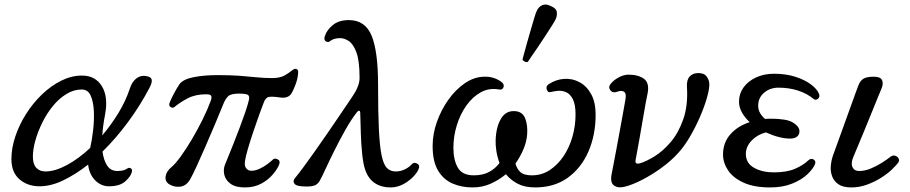

<svg xmlns="http://www.w3.org/2000/svg" viewBox="-20 -809 3987 841"><path d="M153 7Q101 7 65.5 -23.5Q30 -54 30 -112Q30 -160 47 -211Q64 -262 94 -309.5Q124 -357 163.5 -395Q203 -433 248 -455.5Q293 -478 339 -478Q398 -478 426.5 -431Q455 -384 440 -306Q431 -260 428 -216Q467 -262 499 -314.5Q531 -367 549 -422Q559 -452 578 -466Q597 -480 619 -476Q642 -473 644.5 -459.5Q647 -446 633 -421Q593 -345 540.5 -274Q488 -203 429 -145Q434 -107 449.5 -83.5Q465 -60 494 -60Q510 -60 520.5 -63Q531 -66 538 -71Q544 -76 552.5 -72Q561 -68 557 -54Q552 -35 528 -14Q504 7 457 7Q423 7 397 -19Q371 -45 366 -88Q311 -45 257 -19Q203 7 153 7ZM179 -58Q221 -58 273 -86Q325 -114 375 -161Q383 -196 388 -239.5Q393 -283 391 -323.5Q389 -364 377 -390.5Q365 -417 338 -417Q303 -417 270.5 -397Q238 -377 211.5 -344.5Q185 -312 165.5 -272.5Q146 -233 135 -194Q124 -155 124 -123Q124 -90 139 -74Q154 -58 179 -58Z M1053 12Q1012 12 990 -4Q968 -20 962.5 -43.5Q957 -67 966 -89Q970 -99 980.5 -124.5Q991 -150 1004 -183Q1017 -216 1030.5 -251.5Q1044 -287 1054.5 -318Q1065 -349 1070 -370Q1074 -384 1068 -391.5Q1062 -399 1027 -399Q991 -399 979 -387Q967 -375 959 -355Q943 -315 922 -265.5Q901 -216 880 -167.5Q859 -119 841 -80Q823 -41 812 -22Q796 5 770 8.5Q744 12 721 -2Q702 -14 705.5 -36.5Q709 -59 731 -77Q748 -91 771.5 -123.5Q795 -156 820 -198Q845 -240 867 -284.5Q889 -329 903 -367Q908 -381 905.5 -388.5Q903 -396 883 -396Q836 -396 802.5 -378.5Q769 -361 745 -341Q737 -334 727.5 -340Q718 -346 723 -359Q728 -373 741.5 -398.5Q755 -424 766 -440Q782 -462 828.5 -471Q875 -480 932 -480Q990 -480 1030 -477Q1070 -474 1103 -470.5Q1136 -467 1172 -467Q1208 -467 1228.5 -479.5Q1249 -492 1261 -502Q1271 -510 1279 -506.5Q1287 -503 1286 -492Q1285 -467 1275 -440Q1265 -413 1256 -399Q1242 -377 1207 -382Q1174 -387 1158.5 -384.5Q1143 -382 1135 -359Q1129 -344 1116.5 -309.5Q1104 -275 1090 -233.5Q1076 -192 1065.5 -156Q1055 -120 1053 -103Q1050 -81 1059 -71Q1068 -61 1080 -61Q1098 -61 1116.5 -69.5Q1135 -78 1150.5 -89.5Q1166 -101 1174 -109Q1182 -118 1195.5 -111.5Q1209 -105 1203 -89Q1196 -70 1176 -46Q1156 -22 1125 -5Q1094 12 1053 12Z M1690 12Q1651 12 1622.5 -6.5Q1594 -25 1580 -64Q1571 -90 1566.5 -133.5Q1562 -177 1560.5 -225Q1559 -273 1558 -313Q1558 -324 1553 -324Q1548 -324 1543 -317Q1518 -285 1493 -240.5Q1468 -196 1445.5 -151Q1423 -106 1406.5 -70Q1390 -34 1382 -20Q1375 -6 1363 1Q1351 8 1322 8Q1279 8 1270 -4Q1261 -16 1273 -30Q1284 -43 1306 -72.5Q1328 -102 1355.5 -141Q1383 -180 1412 -222Q1441 -264 1467 -302.5Q1493 -341 1512 -369Q1531 -397 1537 -408Q1544 -420 1549.5 -436Q1555 -452 1555 -468Q1555 -543 1541 -580Q1527 -617 1507.5 -629.5Q1488 -642 1470 -642Q1454 -642 1442.5 -638Q1431 -634 1426 -629Q1419 -622 1408 -627.5Q1397 -633 1403 -651Q1411 -677 1437.5 -699Q1464 -721 1508 -721Q1580 -721 1608 -652Q1636 -583 1636 -439Q1636 -319 1639.5 -244Q1643 -169 1651.5 -128.5Q1660 -88 1675 -73Q1690 -58 1713 -58Q1735 -58 1754 -67.5Q1773 -77 1784 -90Q1793 -100 1807 -92.5Q1821 -85 1813 -67Q1799 -37 1763.5 -12.5Q1728 12 1690 12Z M2050 12Q2002 12 1962.5 -5Q1923 -22 1899 -61.5Q1875 -101 1875 -170Q1875 -222 1893.5 -274.5Q1912 -327 1943.5 -371.5Q1975 -416 2015.5 -444Q2056 -472 2100 -473Q2125 -474 2145.5 -466.5Q2166 -459 2179 -448Q2190 -438 2185 -426Q2180 -414 2166 -417Q2123 -425 2086.5 -405Q2050 -385 2023 -347Q1996 -309 1981 -260.5Q1966 -212 1966 -162Q1966 -108 1985.5 -74.5Q2005 -41 2055 -41Q2096 -41 2123.5 -56.5Q2151 -72 2168 -95Q2158 -122 2154 -149Q2150 -176 2151 -195Q2153 -254 2175 -290Q2197 -326 2238 -322Q2270 -319 2281 -289Q2292 -259 2289 -220Q2287 -190 2273.5 -157Q2260 -124 2238 -93Q2243 -71 2258.5 -56Q2274 -41 2310 -41Q2353 -41 2388 -64Q2423 -87 2448.5 -125Q2474 -163 2487.5 -210.5Q2501 -258 2501 -307Q2501 -352 2489 -375Q2477 -398 2459 -405.5Q2441 -413 2423 -411Q2405 -409 2393 -406Q2380 -402 2375 -416.5Q2370 -431 2383 -440Q2415 -461 2451 -463.5Q2487 -466 2518.5 -449Q2550 -432 2569.5 -396.5Q2589 -361 2589 -307Q2589 -218 2557.5 -145.5Q2526 -73 2467 -30.5Q2408 12 2324 12Q2278 12 2247 -4.5Q2216 -21 2196 -46Q2166 -21 2129.5 -4.5Q2093 12 2050 12ZM2292.2 -538Q2285.6 -535.4 2278.2 -539.2Q2270.8 -543 2268.7 -548.7Q2269.8 -552.8 2275.3 -573.3Q2280.8 -593.8 2288.9 -622.7Q2297 -651.6 2305.6 -680.8Q2314.1 -710 2321 -733.1Q2327.9 -756.1 2332 -763.1Q2339.1 -778.7 2355 -786.2Q2370.9 -793.6 2392.2 -782.8Q2416.6 -772.6 2418.9 -756.6Q2421.2 -740.6 2414 -725Q2410.5 -717.1 2397.8 -697.1Q2385.1 -677.1 2368.3 -651.2Q2351.5 -625.3 2334.6 -600.6Q2317.7 -575.8 2305.7 -558.5Q2293.8 -541.2 2292.2 -538Z M2716 9Q2687 16 2669.5 3.5Q2652 -9 2659 -46Q2661 -57 2667.5 -90Q2674 -123 2682 -166.5Q2690 -210 2698 -253.5Q2706 -297 2712 -330.5Q2718 -364 2720 -376Q2724 -402 2712 -408Q2700 -414 2683 -407Q2664 -400 2653.5 -413.5Q2643 -427 2655 -442Q2669 -459 2691 -470.5Q2713 -482 2732 -482Q2776 -482 2800.5 -464Q2825 -446 2817 -402Q2815 -395 2809.5 -364.5Q2804 -334 2797 -293.5Q2790 -253 2783 -212.5Q2776 -172 2770.5 -143Q2765 -114 2764 -108Q2760 -87 2784 -94Q2811 -102 2847.5 -124.5Q2884 -147 2918 -187Q2952 -227 2973 -287Q2994 -347 2989 -428Q2987 -459 3001 -474Q3015 -489 3039 -489Q3065 -489 3076 -473Q3087 -457 3087 -440Q3087 -416 3075.5 -377Q3064 -338 3044.5 -293.5Q3025 -249 3000.5 -207.5Q2976 -166 2949 -137Q2919 -104 2877 -73.5Q2835 -43 2792 -21Q2749 1 2716 9Z M3353 12Q3283 12 3237 -9Q3191 -30 3169 -63Q3147 -96 3147 -132Q3147 -184 3179 -220.5Q3211 -257 3264 -274Q3243 -293 3230 -316Q3217 -339 3217 -364Q3217 -398 3236.5 -425.5Q3256 -453 3291 -469.5Q3326 -486 3370 -486Q3422 -486 3463 -473Q3504 -460 3531 -440Q3558 -420 3567 -399Q3573 -385 3563 -376.5Q3553 -368 3543 -376Q3516 -399 3476.5 -412Q3437 -425 3390 -425Q3353 -425 3327 -403Q3301 -381 3301 -346Q3301 -328 3309.5 -313.5Q3318 -299 3331 -288Q3339 -289 3348 -289Q3357 -289 3366 -289Q3386 -289 3414.5 -285Q3443 -281 3461 -267Q3487 -248 3480.5 -225Q3474 -202 3440 -202Q3395 -202 3335 -229Q3298 -220 3272.5 -193.5Q3247 -167 3247 -135Q3247 -94 3283 -74Q3319 -54 3369 -54Q3426 -54 3462 -69.5Q3498 -85 3521 -107Q3532 -117 3543.5 -110.5Q3555 -104 3550 -90Q3542 -70 3517 -46Q3492 -22 3450.5 -5Q3409 12 3353 12Z M3709 12Q3673 12 3653 -1.5Q3633 -15 3625 -36.5Q3617 -58 3619 -81.5Q3621 -105 3628 -126Q3632 -137 3643 -167.5Q3654 -198 3668.5 -238Q3683 -278 3697.5 -318.5Q3712 -359 3723.5 -390.5Q3735 -422 3740 -435Q3747 -454 3761 -463.5Q3775 -473 3807 -473Q3837 -473 3843.5 -458Q3850 -443 3842 -423Q3838 -414 3826 -384.5Q3814 -355 3798 -315.5Q3782 -276 3765.5 -236Q3749 -196 3736 -165Q3723 -134 3718 -122Q3706 -94 3714 -77Q3722 -60 3743 -60Q3768 -60 3793.5 -70.5Q3819 -81 3842 -95.5Q3865 -110 3880 -122Q3890 -130 3900.5 -127Q3911 -124 3916 -115Q3921 -106 3914 -96Q3905 -84 3885.5 -65.5Q3866 -47 3838 -29.5Q3810 -12 3777 0Q3744 12 3709 12Z"/></svg>

Font: Zen Old Mincho
Style: Regular
Weight: 400
Designer: Yoshimichi Ohira
Foundry: Positype
Version: Version 1.001